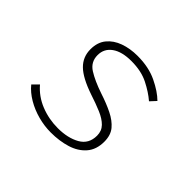

<svg xmlns="http://www.w3.org/2000/svg" viewBox="-119 -659 837 837"><g transform="rotate(45 300.0 -240.0)"><path d="M272 12Q233 12 193.5 1.5Q154 -9 120 -29Q86 -49 64 -76L91 -103Q125 -63 175 -43Q225 -23 281 -23Q342 -23 383.5 -46.5Q425 -70 425 -121Q425 -150 406.5 -169Q388 -188 355 -202Q322 -216 279 -230Q203 -256 170.5 -288Q138 -320 138 -367Q138 -410 160.5 -437.5Q183 -465 220.5 -478.5Q258 -492 304 -492Q373 -492 424 -467.5Q475 -443 504 -414L479 -387Q449 -413 405.5 -435Q362 -457 301 -457Q243 -457 210.5 -434Q178 -411 178 -371Q178 -329 213.5 -306.5Q249 -284 308 -264Q354 -249 389.5 -231.5Q425 -214 445.5 -189.5Q466 -165 466 -125Q466 -76 439.5 -45.5Q413 -15 369 -1.5Q325 12 272 12Z"/></g></svg>

Font: Source Code Pro ExtraLight Light
Style: Italic
Weight: 300
Italic angle: -11°
Monospace: yes
Version: Version 1.016;hotconv 1.0.116;makeotfexe 2.5.65601